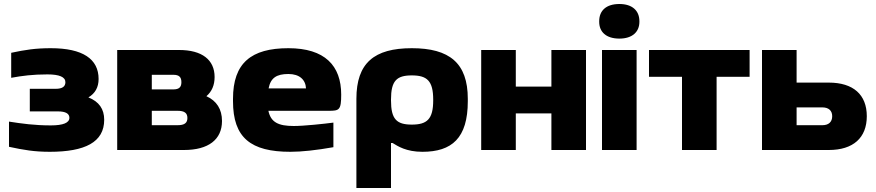

<svg xmlns="http://www.w3.org/2000/svg" viewBox="-20 -750 4379 960"><path d="M259 -306H129V-193H270C308 -193 327 -182 327 -161C327 -136 296 -123 234 -123C153 -123 89 -132 25 -142V-16C99 0 152 9 229 9C405 9 501 -39 501 -151C501 -205 475 -242 422 -263C456 -283 473 -314 473 -355C473 -455 394 -509 234 -509C158 -509 106 -501 36 -486V-361C90 -371 144 -378 217 -378C277 -378 307 -365 307 -339C307 -317 291 -306 259 -306Z M566 0H900C1022 0 1090 -52 1090 -145C1090 -204 1063 -246 1012 -269C1039 -292 1053 -324 1053 -365C1053 -451 990 -500 876 -500H566ZM739 -124V-196H868C902 -196 917 -185 917 -160C917 -135 902 -124 868 -124ZM739 -303V-376H847C875 -376 887 -365 887 -339C887 -314 875 -303 847 -303Z M1686 -277C1686 -422 1604 -509 1422 -509C1236 -509 1145 -435 1145 -256V-244C1145 -61 1234 9 1432 9C1489 9 1562 1 1647 -14V-137C1602 -131 1500 -120 1449 -120C1371 -120 1334 -139 1322 -196H1623C1676 -196 1686 -199 1686 -277ZM1323 -308C1333 -360 1362 -380 1422 -380C1478 -380 1508 -351 1510 -308Z M2319 -244V-256C2319 -435 2227 -509 2039 -509C1851 -509 1762 -435 1762 -256V190H1935V-35H1943C1969 -19 2011 9 2092 9C2239 9 2319 -59 2319 -244ZM1935 -248V-252C1935 -346 1963 -373 2039 -373C2115 -373 2146 -346 2146 -252V-248C2146 -154 2115 -127 2039 -127C1963 -127 1935 -154 1935 -248Z M2386 0H2559V-183H2737V0H2910V-500H2737V-317H2559V-500H2386Z M2990 -500V0H3163V-500ZM2976 -641C2976 -590 3011 -557 3077 -557C3141 -557 3177 -590 3177 -641V-644C3177 -697 3141 -730 3077 -730C3011 -730 2976 -697 2976 -644Z M3390 0H3563V-366H3728V-500H3225V-366H3390Z M3790 0H4124C4246 0 4314 -61 4314 -169C4314 -277 4246 -337 4124 -337H3963V-500H3790ZM3963 -124V-213H4092C4123 -213 4141 -197 4141 -169C4141 -140 4123 -124 4092 -124Z"/></svg>

Font: LT Wave Black
Style: Regular
Weight: 900
Designer: Daniel Lyons
Version: Version 2.5 (Glyphs App)